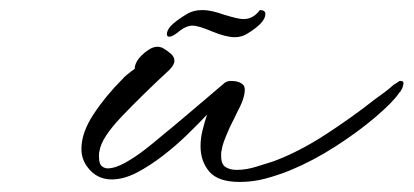

<svg xmlns="http://www.w3.org/2000/svg" viewBox="-20 -352 823 382"><path d="M457 10Q414 10 396.5 -10.5Q379 -31 379 -61Q379 -77 383 -93Q387 -109 392 -124Q376 -107 353.5 -85Q331 -63 304.5 -42.5Q278 -22 252 -8.5Q226 5 202 5Q188 5 175.5 -1Q163 -7 153 -21Q142 -36 142 -56Q142 -88 166 -124.5Q190 -161 223 -194Q226 -198 234 -204.5Q242 -211 248 -215Q248 -228 262 -242Q268 -248 276.5 -253.5Q285 -259 294 -259Q297 -259 303 -257Q312 -252 319.5 -245.5Q327 -239 327 -231Q327 -223 317 -213Q262 -162 222 -120Q182 -78 178 -52Q177 -49 177 -46Q177 -43 177 -40Q177 -26 182.5 -21.5Q188 -17 194 -17Q209 -17 229.5 -28.5Q250 -40 268.5 -54.5Q287 -69 295 -76Q327 -102 361.5 -131.5Q396 -161 428 -188Q433 -191 440 -191Q456 -191 464 -183Q467 -180 467 -173Q467 -156 451 -127Q447 -118 442 -108.5Q437 -99 433 -89Q429 -80 425.5 -70.5Q422 -61 421 -53Q420 -50 420 -47Q420 -44 420 -41Q420 -25 429 -19.5Q438 -14 451 -14Q470 -14 490.5 -20.5Q511 -27 524 -31Q575 -50 628 -84.5Q681 -119 724 -153Q735 -161 744.5 -168Q754 -175 764 -184Q768 -186 770.5 -188Q773 -190 775 -191H777Q785 -191 782 -182Q780 -173 774 -167Q762 -149 727.5 -119.5Q693 -90 648 -61Q603 -32 557 -13Q532 -3 507.5 3.5Q483 10 457 10ZM447 -278Q430 -278 403 -289Q375 -301 363 -301Q351 -301 338 -291Q324 -279 317 -279Q312 -279 312 -284Q312 -292 320.5 -301Q329 -310 350 -323Q364 -332 383 -332Q400 -332 425 -323Q454 -314 464 -314Q484 -314 497 -332Q508 -332 508 -324Q508 -307 472 -285Q461 -278 447 -278Z"/></svg>

Font: WindSong Medium
Style: Regular
Weight: 500
Designer: Robert E. Leuschke
Foundry: Robert E. Leuschke
Version: Version 1.010; ttfautohint (v1.8.3)